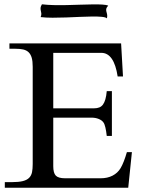

<svg xmlns="http://www.w3.org/2000/svg" viewBox="-20 -874 682 894"><path d="M594.2 -165.5 577.1 0H2.4V-25.9H34.7Q66.9 -25.9 86.2 -30.8Q105.5 -35.6 115.7 -46.1Q126 -56.6 129.2 -72.5Q132.3 -88.4 132.3 -110.4V-563Q132.3 -588.9 127.7 -605Q123 -621.1 113.3 -630.6Q103.5 -640.1 88.1 -643.6Q72.8 -647 50.8 -647H23.9V-671.9H543.9L552.7 -518.1H527.8Q519.5 -572.8 500.5 -600.3Q481.4 -627.9 452.1 -627.9H228V-369.6H417.5Q432.1 -369.6 442.4 -373.8Q452.6 -377.9 459.5 -387.2Q466.3 -396.5 470.7 -411.9Q475.1 -427.2 477.1 -449.7H501V-241.2H477.1Q474.6 -263.7 470.7 -280.5Q466.8 -297.4 461.4 -304.2Q454.6 -314 439.7 -320.1Q424.8 -326.2 406.2 -326.2H228V-100.1Q228 -68.8 239.7 -56.4Q251.5 -43.9 283.2 -43.9H448.7Q480.5 -43.9 504.2 -56.2Q527.8 -68.4 541 -90.3Q549.3 -104 556.6 -123Q564 -142.1 570.8 -165.5ZM169.4 -794.4Q173.3 -804.7 172.4 -811.8Q171.4 -818.8 169.9 -825Q168.5 -831.1 168.9 -837.6Q169.4 -844.2 175.3 -854Q199.2 -851.1 229 -850.3Q258.8 -849.6 290 -850.3Q321.3 -851.1 352.3 -852.1Q383.3 -853 409.7 -853.5Q436 -854 455.8 -852.8Q475.6 -851.6 483.9 -847.7Q476.1 -839.4 474.9 -833.5Q473.6 -827.6 475.1 -821.5Q476.6 -815.4 478.5 -807.9Q480.5 -800.3 478 -788.6Q472.2 -793.9 453.6 -795.7Q435.1 -797.4 408.9 -797.1Q382.8 -796.9 351.6 -795.4Q320.3 -793.9 287.8 -792.7Q255.4 -791.5 224.6 -791.5Q193.8 -791.5 169.4 -794.4Z"/></svg>

Font: HM XNiloofar
Style: Regular
Weight: 400
Designer: Hossein Movahhedian
Version: Version 2.8, 2015